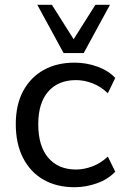

<svg xmlns="http://www.w3.org/2000/svg" viewBox="-20 -774 537 803"><path d="M292 9Q217 9 162 -22.5Q107 -54 76.5 -113.5Q46 -173 46 -255Q46 -336 77 -393.5Q108 -451 163 -481.5Q218 -512 292 -512Q341 -512 387 -495.5Q433 -479 462 -448L431 -384Q402 -412 367 -425.5Q332 -439 298 -439Q224 -439 182 -391.5Q140 -344 140 -254Q140 -163 182 -114Q224 -65 298 -65Q331 -65 366 -78Q401 -91 431 -119L462 -56Q432 -24 385.5 -7.5Q339 9 292 9ZM246 -552 136 -754H197L288 -610L379 -754H440L330 -552Z"/></svg>

Font: Mulish ExtraLight Medium
Style: Regular
Weight: 500
Version: Version 3.603